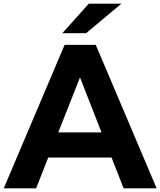

<svg xmlns="http://www.w3.org/2000/svg" viewBox="-47 -1021 869 1041"><path d="M291.1 -841.1 434.4 -1001.1H611.1L420 -841.1ZM214.4 -166.7 148.9 0H-26.7L303.3 -777.8H472.2L802.2 0H623.3L557.8 -166.7ZM386.7 -601.1 268.9 -303.3H503.3Z"/></svg>

Font: Paperlogy 8 ExtraBold
Style: Regular
Weight: 800
Designer: redesigned by Lee Juim, glyphs from Gmarket Sans & Montserrat
Foundry: PT&
Version: Version 1.001